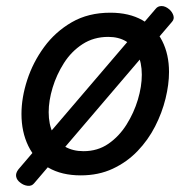

<svg xmlns="http://www.w3.org/2000/svg" viewBox="-20 -561 629 635"><path d="M247 19Q184 19 140 -6.5Q96 -32 73.5 -78.5Q51 -125 51 -184Q51 -238 70 -296.5Q89 -355 126 -405.5Q163 -456 217.5 -487.5Q272 -519 345 -519Q407 -519 450.5 -494.5Q494 -470 516.5 -425.5Q539 -381 539 -323Q539 -282 527.5 -235Q516 -188 493 -143Q470 -98 435 -61.5Q400 -25 353 -3Q306 19 247 19ZM256 -61Q303 -61 338.5 -85.5Q374 -110 398.5 -149Q423 -188 436 -231.5Q449 -275 449 -314Q449 -354 435 -382Q421 -410 396.5 -424.5Q372 -439 338 -439Q290 -439 253 -415Q216 -391 191.5 -352.5Q167 -314 154 -271Q141 -228 141 -190Q141 -150 155 -120.5Q169 -91 195 -76Q221 -61 256 -61ZM93 45Q85 55 71.5 53.5Q58 52 47 43Q36 35 33.5 23.5Q31 12 41 -1L495 -532Q502 -541 514.5 -541Q527 -541 540 -530Q550 -521 553.5 -509.5Q557 -498 549 -489Z"/></svg>

Font: Playwrite AU NSW
Style: Regular
Weight: 400
Designer: Veronika Burian, José Scaglione
Foundry: TypeTogether
Version: Version 1.002